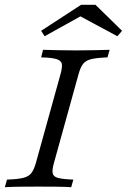

<svg xmlns="http://www.w3.org/2000/svg" viewBox="-25 -778 527 798"><path d="M-4.8 0 4 -31.5Q48.4 -33.1 71.4 -38.7Q94.4 -44.4 105.2 -58.5Q116.1 -72.6 124.2 -100.8L226.6 -470.2Q234.7 -499.2 231.9 -512.9Q229 -526.6 208.9 -532.7Q188.7 -538.7 146 -539.5L154 -571Q179 -570.2 214.1 -569.4Q249.2 -568.5 290.3 -568.5Q330.6 -568.5 367.3 -569.4Q404 -570.2 430.6 -571L421.8 -539.5Q377.4 -537.9 354.4 -532.3Q331.5 -526.6 320.6 -512.9Q309.7 -499.2 301.6 -470.2L199.2 -100.8Q191.1 -71.8 194 -57.7Q196.8 -43.5 216.9 -38.3Q237.1 -33.1 279.8 -31.5L271 0Q246.8 -1.6 210.9 -2Q175 -2.4 135.5 -2.4Q93.5 -2.4 57.3 -2Q21 -1.6 -4.8 0ZM160.5 -627.4 146 -650 312.1 -758.1H371.8L482.3 -650L462.9 -627.4L287.1 -721.8L334.7 -724.2Z"/></svg>

Font: Playfair 12pt Light
Style: Italic
Weight: 300
Italic angle: -15.6°
Designer: Claus Eggers Sørensen
Foundry: Claus Eggers Sørensen
Version: Version 2.000;gftools[0.9.28]